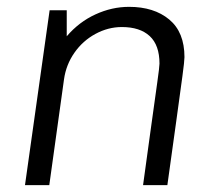

<svg xmlns="http://www.w3.org/2000/svg" viewBox="-20 -541 633 561"><path d="M519 -374Q519 -363 513 -318.5Q507 -274 495 -187L469 0H398L420 -160Q433 -254 439.5 -300Q446 -346 446 -355Q446 -409 417.5 -435.5Q389 -462 336 -462Q296 -462 259 -442Q222 -422 197.5 -387Q173 -352 167 -309L124 0H53L125 -511H175V-435Q211 -477 259 -499Q307 -521 357 -521Q430 -521 474.5 -484Q519 -447 519 -374Z"/></svg>

Font: Chivo Light Italic
Style: Regular
Weight: 300
Italic angle: -8.05°
Designer: Hector Gatti
Foundry: Omnibus-Type
Version: Version 1.007